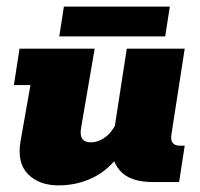

<svg xmlns="http://www.w3.org/2000/svg" viewBox="-20 -550 603 580"><path d="M157 10Q98 10 64.5 -24Q31 -58 42 -123L72 -293H22L39 -403H266L225 -164Q221 -142 228.5 -131Q236 -120 254 -120Q278 -120 300.5 -137.5Q323 -155 339 -195L325 -157L363 -403H538L498 -145Q495 -126 502 -118Q509 -110 522 -110H538L521 0H443Q372 0 342 -35Q312 -70 319 -120L321 -134L343 -86Q309 -37 261 -13.5Q213 10 157 10ZM159 -440 173 -530H493L479 -440Z"/></svg>

Font: Rokkitt SemiBold Black
Style: Italic
Weight: 900
Italic angle: -9°
Version: Version 3.103